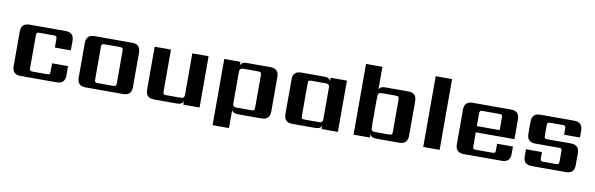

<svg xmlns="http://www.w3.org/2000/svg" viewBox="-52 -1158 5542 1788"><g transform="rotate(10 2719.0 -264.0)"><path d="M566 -316H415V-395Q415 -414 409.5 -420Q404 -426 384 -426H252Q232 -426 226.5 -420Q221 -414 221 -395V-90Q221 -70 226.5 -64.5Q232 -59 252 -59H384Q404 -59 409.5 -64.5Q415 -70 415 -90V-167H566V-79Q566 0 487 0H146Q67 0 67 -79V-406Q67 -485 146 -485H487Q566 -485 566 -406Z M1041 -90V-395Q1041 -414 1035 -420Q1029 -426 1010 -426H867Q847 -426 841.5 -420Q836 -414 836 -395V-90Q836 -70 841.5 -64.5Q847 -59 867 -59H1010Q1029 -59 1035 -64.5Q1041 -70 1041 -90ZM761 -485H1116Q1195 -485 1195 -406V-79Q1195 0 1116 0H761Q682 0 682 -79V-406Q682 -485 761 -485Z M1685 -485H1839V0H1685V-33Q1673 0 1628 0H1408Q1329 0 1329 -79V-485H1483V-90Q1483 -70 1488.5 -64.5Q1494 -59 1514 -59H1649Q1685 -59 1685 -91Z M2349 -90V-395Q2349 -414 2343 -420Q2337 -426 2318 -426H2178Q2142 -426 2142 -393V-91Q2142 -59 2178 -59H2318Q2337 -59 2343 -64.5Q2349 -70 2349 -90ZM2198 -485H2424Q2503 -485 2503 -406V-79Q2503 0 2424 0H2198Q2154 0 2142 -30V141H1987V-485H2140V-450Q2152 -485 2198 -485Z M2822 -59H2957Q2993 -59 2993 -91V-394Q2993 -426 2957 -426H2822Q2802 -426 2796.5 -420Q2791 -414 2791 -395V-90Q2791 -70 2796.5 -64.5Q2802 -59 2822 -59ZM2993 -485H3147V0H2993V-33Q2981 0 2936 0H2716Q2637 0 2637 -79V-406Q2637 -485 2716 -485H2936Q2981 -485 2993 -452Z M3651 -90V-395Q3651 -414 3645 -420Q3639 -426 3620 -426H3486Q3451 -426 3451 -394V-363H3450V-116H3451V-91Q3451 -59 3486 -59H3620Q3639 -59 3645 -64.5Q3651 -70 3651 -90ZM3507 -485H3727Q3806 -485 3806 -406V-79Q3806 0 3727 0H3507Q3462 0 3450 -33V0H3295V-669H3450V-452Q3462 -485 3507 -485Z M4109 0H3954V-669H4109Z M4412 -278H4628V-395Q4628 -414 4622.5 -420Q4617 -426 4597 -426H4443Q4423 -426 4417.5 -420Q4412 -414 4412 -395ZM4337 -485H4699Q4778 -485 4778 -406V-219H4412V-90Q4412 -70 4417.5 -64.5Q4423 -59 4443 -59H4595Q4615 -59 4620.5 -64.5Q4626 -70 4626 -90V-149H4776V-79Q4776 0 4697 0H4337Q4258 0 4258 -79V-406Q4258 -485 4337 -485Z M5228 -89V-181Q5228 -200 5222.5 -206Q5217 -212 5197 -212H4976Q4897 -212 4897 -291V-406Q4897 -485 4976 -485H5297Q5376 -485 5376 -406V-340H5226V-396Q5226 -416 5220.5 -421.5Q5215 -427 5195 -427H5082Q5063 -427 5057 -421.5Q5051 -416 5051 -396V-302Q5051 -282 5057 -276.5Q5063 -271 5082 -271H5303Q5382 -271 5382 -192V-79Q5382 0 5303 0H4979Q4900 0 4900 -79V-145H5051V-89Q5051 -70 5057 -64Q5063 -58 5082 -58H5197Q5217 -58 5222.5 -64Q5228 -70 5228 -89Z"/></g></svg>

Font: Sarpanch
Style: Bold
Weight: 700
Designer: Manushi Parikh (Devanagari and Latin), Jyotish Sonowal (Devanagari)
Foundry: Indian Type Foundry
Version: Version 2.004;PS 1.0;hotconv 1.0.78;makeotf.lib2.5.61930; tt